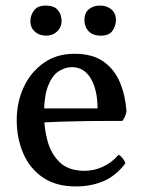

<svg xmlns="http://www.w3.org/2000/svg" viewBox="-20 -660 514 689"><path d="M252 9Q181 9 134 -23Q87 -55 63.5 -109.5Q40 -164 40 -229Q40 -293 65 -347Q90 -401 136.5 -434Q183 -467 247 -467Q312 -467 351.5 -439Q391 -411 410.5 -364Q430 -317 434 -260Q430 -240 419 -226Q402 -226 368 -226Q334 -226 291 -225.5Q248 -225 203 -223.5Q158 -222 118 -220V-271H330Q330 -337 306 -378Q282 -419 238 -419Q214 -419 191 -404.5Q168 -390 153 -353Q138 -316 138 -250Q138 -201 150.5 -154.5Q163 -108 194.5 -77.5Q226 -47 284 -47Q317 -47 349 -61.5Q381 -76 406 -105Q414 -100 421 -91Q428 -82 430 -74Q396 -29 351.5 -10Q307 9 252 9ZM342 -532Q313 -532 298 -548Q283 -564 283 -589Q283 -613 298.5 -626.5Q314 -640 339 -640Q364 -640 380 -626Q396 -612 396 -589Q396 -568 384 -550Q372 -532 342 -532ZM146 -532Q121 -532 105 -546.5Q89 -561 89 -583Q89 -605 102 -622.5Q115 -640 144 -640Q174 -640 187.5 -624Q201 -608 201 -585Q201 -562 185 -547Q169 -532 146 -532Z"/></svg>

Font: Vollkorn
Style: Regular
Weight: 400
Designer: Friedrich Althausen
Foundry: Friedrich Althausen
Version: Version 4.104